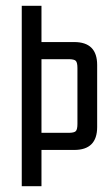

<svg xmlns="http://www.w3.org/2000/svg" viewBox="-20 -642 385 662"><path d="M123 -497H236Q315 -497 315 -418V-204Q315 -125 236 -125H123V0H55V-622H123ZM247 -215V-407Q247 -426 241.5 -432Q236 -438 216 -438H123V-184H216Q236 -184 241.5 -190Q247 -196 247 -215Z"/></svg>

Font: Teko Light
Style: Regular
Weight: 300
Designer: Manushi Parikh, Jonny Pinhorn
Foundry: Indian Type Foundry
Version: Version 1.105;PS 1.0;hotconv 1.0.78;makeotf.lib2.5.61930; tt